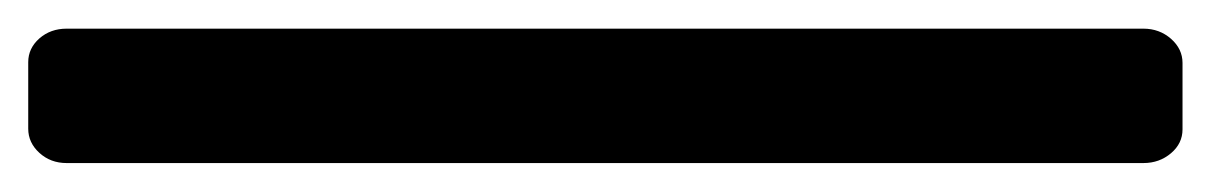

<svg xmlns="http://www.w3.org/2000/svg" viewBox="-48 63 846 134"><path d="M750 83Q761.2 83 769.3 90.1Q777.3 97.2 777.3 106.9V153.3Q777.3 163.1 769.3 169.9Q761.2 176.8 750 176.8H-1.5Q-12.7 176.8 -20.5 169.7Q-28.3 162.6 -28.3 152.8V106.4Q-28.3 96.7 -20.5 89.8Q-12.7 83 -1.5 83Z"/></svg>

Font: Capriola
Style: Regular
Weight: 400
Designer: Viktoriya Grabowska
Foundry: Viktoriya Grabowska
Version: Version 1.007